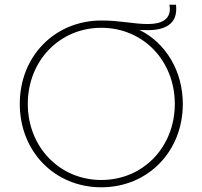

<svg xmlns="http://www.w3.org/2000/svg" viewBox="-20 -791 859 815"><path d="M410 4C607 4 756 -147 756 -350C756 -488 685 -608 572 -664L607 -663C686 -663 728 -693 728 -752C728 -758 728 -764 727 -771H699C700 -765 701 -758 701 -753C701 -710 668 -689 608 -689C546 -689 492 -704 411 -704C213 -704 64 -553 64 -350C64 -147 213 4 410 4ZM410 -27C233 -27 98 -167 98 -350C98 -533 233 -673 410 -673C588 -673 722 -533 722 -350C722 -167 588 -27 410 -27Z"/></svg>

Font: Chess Sans ExtraLight
Style: Regular
Weight: 275
Designer: Wolf Bōese
Foundry: Wolf Bōese
Version: Version 7.223;Glyphs 3.3 (3306)